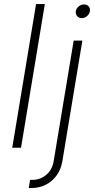

<svg xmlns="http://www.w3.org/2000/svg" viewBox="-20 -748 479 972"><path d="M207 -727.5 86.4 0H42L162.6 -727.5ZM353 -542.5H397L295.9 66.9Q289.1 109.4 266.6 140.1Q244.1 170.9 210.9 187.5Q177.7 204.1 137.7 204.1H125.5L132.3 162.6H144Q183.1 162.6 213.9 137.2Q244.6 111.8 252 66.4ZM393.6 -656.2Q379.4 -656.2 370.6 -666.5Q361.8 -676.8 363.8 -691.4Q366.2 -705.6 378.4 -715.6Q390.6 -725.6 405.3 -725.6Q420.4 -725.6 429 -715.6Q437.5 -705.6 435.1 -690.9Q432.6 -676.8 420.4 -666.5Q408.2 -656.2 393.6 -656.2Z"/></svg>

Font: Inter 16pt ExtraLight
Style: Italic
Weight: 250
Italic angle: -9.3988°
Version: Version 4.001;git-66647c0bb